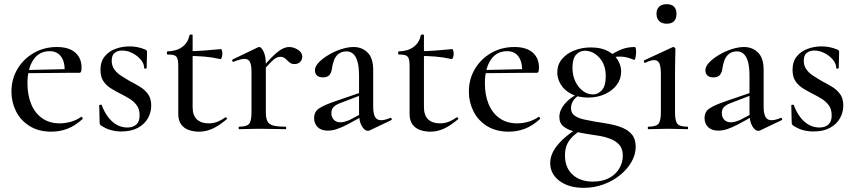

<svg xmlns="http://www.w3.org/2000/svg" viewBox="-20 -621 4116 923"><path d="M227 12Q165 12 121.5 -15.5Q78 -43 56.5 -87Q35 -131 35 -180Q35 -241 64 -289.5Q93 -338 142.5 -366.5Q192 -395 254 -395Q311 -395 341.5 -368.5Q372 -342 372 -296Q372 -285 370 -278Q368 -271 361 -271H290Q294 -319 275 -347Q256 -375 219 -375Q168 -375 140 -333Q112 -291 112 -220Q112 -164 130 -120.5Q148 -77 183 -52.5Q218 -28 267 -28Q293 -28 320 -35.5Q347 -43 370 -59Q372 -61 375.5 -56.5Q379 -52 377 -49Q341 -16 304 -2Q267 12 227 12ZM89 -269 88 -284 313 -289V-271Z M517 -329Q517 -305 529.5 -287.5Q542 -270 562 -257Q582 -244 604 -231Q630 -218 653.5 -203.5Q677 -189 692 -168Q707 -147 707 -113Q707 -81 691 -52.5Q675 -24 643 -6.5Q611 11 563 11Q539 11 515 5Q491 -1 465 -18Q463 -20 461 -23Q459 -26 459 -30L457 -114Q457 -117 462.5 -117.5Q468 -118 469 -116Q481 -83 499.5 -58.5Q518 -34 541.5 -21Q565 -8 592 -8Q620 -8 636 -23Q652 -38 651 -68Q651 -96 637.5 -114.5Q624 -133 604 -145.5Q584 -158 562 -169Q538 -181 515 -195Q492 -209 477.5 -230Q463 -251 463 -285Q463 -325 483.5 -350Q504 -375 536 -386.5Q568 -398 602 -398Q622 -398 640 -394.5Q658 -391 678 -383Q687 -379 687 -372Q687 -354 686 -335Q685 -316 685 -294Q685 -291 679 -291Q673 -291 673 -294Q673 -315 657 -334Q641 -353 617 -365.5Q593 -378 567 -378Q546 -378 531.5 -367Q517 -356 517 -329Z M936 12Q912 12 889 4.5Q866 -3 851.5 -22Q837 -41 837 -73V-304Q837 -327 833 -339Q829 -351 818 -355Q807 -359 785 -359Q782 -359 782 -366.5Q782 -374 785 -374Q829 -375 856.5 -395.5Q884 -416 891 -452Q892 -455 899 -455Q906 -455 906 -452V-107Q906 -66 926.5 -47Q947 -28 983 -28Q1008 -28 1028.5 -37Q1049 -46 1062 -56Q1066 -59 1069.5 -54.5Q1073 -50 1069 -47Q1032 -16 1001 -2Q970 12 936 12ZM1039 -337Q999 -346 962 -349Q925 -352 884 -352V-375Q924 -375 961.5 -378Q999 -381 1042 -385Q1045 -385 1047 -378Q1049 -371 1049 -362Q1049 -354 1046 -345Q1043 -336 1039 -337Z M1236 -271 1230 -282Q1268 -328 1293 -352Q1318 -376 1336 -385.5Q1354 -395 1370 -395Q1391 -395 1412 -382Q1433 -369 1433 -349Q1433 -334 1423 -323.5Q1413 -313 1396 -313Q1380 -313 1370.5 -322Q1361 -331 1351.5 -339.5Q1342 -348 1326 -348Q1318 -348 1308 -343Q1298 -338 1281.5 -321.5Q1265 -305 1236 -271ZM1130 0Q1127 0 1127 -6Q1127 -12 1130 -12Q1166 -12 1177.5 -25.5Q1189 -39 1189 -81V-276Q1189 -308 1181.5 -323Q1174 -338 1156 -338Q1146 -338 1133 -334.5Q1120 -331 1103 -324Q1099 -322 1097 -327.5Q1095 -333 1098 -335L1221 -394Q1225 -395 1227 -395Q1236 -395 1247 -373Q1258 -351 1258 -310V-81Q1258 -53 1265.5 -38Q1273 -23 1293.5 -17.5Q1314 -12 1353 -12Q1356 -12 1356 -6Q1356 0 1353 0Q1327 0 1294 -1Q1261 -2 1224 -2Q1197 -2 1172.5 -1Q1148 0 1130 0Z M1757 6Q1753 8 1748 8Q1733 8 1719.5 -14.5Q1706 -37 1706 -79V-255Q1706 -299 1698.5 -325Q1691 -351 1677.5 -362.5Q1664 -374 1646 -374Q1624 -374 1609 -363Q1594 -352 1586.5 -333.5Q1579 -315 1576 -293Q1574 -274 1564.5 -261.5Q1555 -249 1532 -249Q1514 -249 1504 -258Q1494 -267 1494 -283Q1494 -302 1513 -321.5Q1532 -341 1561 -358Q1590 -375 1621.5 -385Q1653 -395 1680 -395Q1720 -395 1747 -368.5Q1774 -342 1774 -285V-108Q1774 -75 1783 -59Q1792 -43 1812 -43Q1829 -43 1856 -54Q1860 -56 1862.5 -50.5Q1865 -45 1860 -43ZM1556 7Q1524 7 1507 -10Q1490 -27 1490 -53Q1490 -84 1514 -100Q1538 -116 1591 -134L1716 -177L1719 -165L1617 -126Q1593 -117 1583 -106Q1573 -95 1573 -78Q1573 -57 1585 -45Q1597 -33 1616 -33Q1626 -33 1637 -36Q1648 -39 1660 -44L1736 -84L1737 -70L1651 -23Q1622 -8 1599.5 -0.5Q1577 7 1556 7Z M2048 12Q2024 12 2001 4.5Q1978 -3 1963.5 -22Q1949 -41 1949 -73V-304Q1949 -327 1945 -339Q1941 -351 1930 -355Q1919 -359 1897 -359Q1894 -359 1894 -366.5Q1894 -374 1897 -374Q1941 -375 1968.5 -395.5Q1996 -416 2003 -452Q2004 -455 2011 -455Q2018 -455 2018 -452V-107Q2018 -66 2038.5 -47Q2059 -28 2095 -28Q2120 -28 2140.5 -37Q2161 -46 2174 -56Q2178 -59 2181.5 -54.5Q2185 -50 2181 -47Q2144 -16 2113 -2Q2082 12 2048 12ZM2151 -337Q2111 -346 2074 -349Q2037 -352 1996 -352V-375Q2036 -375 2073.5 -378Q2111 -381 2154 -385Q2157 -385 2159 -378Q2161 -371 2161 -362Q2161 -354 2158 -345Q2155 -336 2151 -337Z M2426 12Q2364 12 2320.5 -15.5Q2277 -43 2255.5 -87Q2234 -131 2234 -180Q2234 -241 2263 -289.5Q2292 -338 2341.5 -366.5Q2391 -395 2453 -395Q2510 -395 2540.5 -368.5Q2571 -342 2571 -296Q2571 -285 2569 -278Q2567 -271 2560 -271H2489Q2493 -319 2474 -347Q2455 -375 2418 -375Q2367 -375 2339 -333Q2311 -291 2311 -220Q2311 -164 2329 -120.5Q2347 -77 2382 -52.5Q2417 -28 2466 -28Q2492 -28 2519 -35.5Q2546 -43 2569 -59Q2571 -61 2574.5 -56.5Q2578 -52 2576 -49Q2540 -16 2503 -2Q2466 12 2426 12ZM2288 -269 2287 -284 2512 -289V-271Z M2786 282Q2714 282 2669.5 248.5Q2625 215 2625 163Q2625 134 2640 106Q2655 78 2687 48Q2719 18 2770 -13L2780 -2Q2760 12 2740.5 28.5Q2721 45 2708.5 68Q2696 91 2696 126Q2696 185 2732.5 218.5Q2769 252 2830 252Q2876 252 2908 235Q2940 218 2957 189Q2974 160 2974 128Q2974 96 2959 77.5Q2944 59 2919 48.5Q2894 38 2863.5 32.5Q2833 27 2803 23Q2771 18 2740 10.5Q2709 3 2689 -13Q2669 -29 2669 -59Q2669 -90 2693 -119.5Q2717 -149 2758 -170L2766 -164Q2746 -153 2735.5 -136.5Q2725 -120 2725 -101Q2725 -78 2742 -65.5Q2759 -53 2786 -47Q2813 -41 2842 -36Q2877 -31 2911 -24.5Q2945 -18 2973 -6.5Q3001 5 3018.5 26.5Q3036 48 3036 85Q3036 121 3016.5 156Q2997 191 2962.5 219.5Q2928 248 2882.5 265Q2837 282 2786 282ZM2808 -152Q2760 -152 2727 -169Q2694 -186 2676.5 -214Q2659 -242 2659 -273Q2659 -310 2681.5 -337Q2704 -364 2741 -378.5Q2778 -393 2820 -393Q2869 -393 2901.5 -376Q2934 -359 2950 -332.5Q2966 -306 2966 -277Q2966 -241 2945 -213Q2924 -185 2888 -168.5Q2852 -152 2808 -152ZM2831 -167Q2854 -167 2873 -187Q2892 -207 2892 -255Q2892 -310 2861.5 -343.5Q2831 -377 2792 -377Q2766 -377 2749 -357.5Q2732 -338 2732 -296Q2732 -258 2746 -229Q2760 -200 2782.5 -183.5Q2805 -167 2831 -167ZM2904 -316 2905 -349Q2936 -371 2966 -383Q2996 -395 3032 -395Q3035 -395 3036.5 -387.5Q3038 -380 3038 -371Q3038 -359 3035 -345Q3032 -331 3028 -333Q3015 -339 2997.5 -344Q2980 -349 2959 -349Q2947 -349 2935.5 -347Q2924 -345 2912 -341Z M3097 0Q3094 0 3094 -6Q3094 -12 3097 -12Q3133 -12 3145 -25.5Q3157 -39 3157 -81V-265Q3157 -300 3150 -316Q3143 -332 3125 -332Q3117 -332 3106.5 -329Q3096 -326 3082 -319Q3078 -318 3075.5 -323.5Q3073 -329 3077 -331L3213 -394Q3216 -395 3217 -395Q3220 -395 3223.5 -392Q3227 -389 3227 -385Q3227 -376 3226 -346Q3225 -316 3225 -267V-81Q3225 -39 3236.5 -25.5Q3248 -12 3285 -12Q3288 -12 3288 -6Q3288 0 3285 0Q3267 0 3242.5 -1Q3218 -2 3191 -2Q3164 -2 3140 -1Q3116 0 3097 0ZM3185 -507Q3162 -507 3149 -519.5Q3136 -532 3136 -555Q3136 -577 3149 -589Q3162 -601 3185 -601Q3208 -601 3220 -589Q3232 -577 3232 -555Q3232 -507 3185 -507Z M3634 6Q3630 8 3625 8Q3610 8 3596.5 -14.5Q3583 -37 3583 -79V-255Q3583 -299 3575.5 -325Q3568 -351 3554.5 -362.5Q3541 -374 3523 -374Q3501 -374 3486 -363Q3471 -352 3463.5 -333.5Q3456 -315 3453 -293Q3451 -274 3441.5 -261.5Q3432 -249 3409 -249Q3391 -249 3381 -258Q3371 -267 3371 -283Q3371 -302 3390 -321.5Q3409 -341 3438 -358Q3467 -375 3498.5 -385Q3530 -395 3557 -395Q3597 -395 3624 -368.5Q3651 -342 3651 -285V-108Q3651 -75 3660 -59Q3669 -43 3689 -43Q3706 -43 3733 -54Q3737 -56 3739.5 -50.5Q3742 -45 3737 -43ZM3433 7Q3401 7 3384 -10Q3367 -27 3367 -53Q3367 -84 3391 -100Q3415 -116 3468 -134L3593 -177L3596 -165L3494 -126Q3470 -117 3460 -106Q3450 -95 3450 -78Q3450 -57 3462 -45Q3474 -33 3493 -33Q3503 -33 3514 -36Q3525 -39 3537 -44L3613 -84L3614 -70L3528 -23Q3499 -8 3476.5 -0.5Q3454 7 3433 7Z M3844 -329Q3844 -305 3856.5 -287.5Q3869 -270 3889 -257Q3909 -244 3931 -231Q3957 -218 3980.5 -203.5Q4004 -189 4019 -168Q4034 -147 4034 -113Q4034 -81 4018 -52.5Q4002 -24 3970 -6.5Q3938 11 3890 11Q3866 11 3842 5Q3818 -1 3792 -18Q3790 -20 3788 -23Q3786 -26 3786 -30L3784 -114Q3784 -117 3789.5 -117.5Q3795 -118 3796 -116Q3808 -83 3826.5 -58.5Q3845 -34 3868.5 -21Q3892 -8 3919 -8Q3947 -8 3963 -23Q3979 -38 3978 -68Q3978 -96 3964.5 -114.5Q3951 -133 3931 -145.5Q3911 -158 3889 -169Q3865 -181 3842 -195Q3819 -209 3804.5 -230Q3790 -251 3790 -285Q3790 -325 3810.5 -350Q3831 -375 3863 -386.5Q3895 -398 3929 -398Q3949 -398 3967 -394.5Q3985 -391 4005 -383Q4014 -379 4014 -372Q4014 -354 4013 -335Q4012 -316 4012 -294Q4012 -291 4006 -291Q4000 -291 4000 -294Q4000 -315 3984 -334Q3968 -353 3944 -365.5Q3920 -378 3894 -378Q3873 -378 3858.5 -367Q3844 -356 3844 -329Z"/></svg>

Font: Cormorant Medium
Style: Regular
Weight: 500
Designer: Christian Thalmann (Catharsis Fonts)
Foundry: Catharsis Fonts
Version: Version 4.000